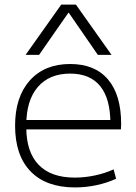

<svg xmlns="http://www.w3.org/2000/svg" viewBox="-20 -810 594 840"><path d="M308 10Q182 10 114 -60Q46 -130 46 -260Q46 -386 110.5 -458Q175 -530 287 -530Q395 -530 452.5 -462.5Q510 -395 510 -268Q510 -261 509.5 -255Q509 -249 509 -244H73V-285H475L463 -270Q463 -378 418.5 -433Q374 -488 287 -488Q196 -488 145.5 -429.5Q95 -371 95 -263V-253Q95 -145 149 -89Q203 -33 307 -33Q351 -33 395.5 -42.5Q440 -52 477 -69L488 -28Q449 -10 402.5 0Q356 10 308 10ZM92 -570 248 -790H312L468 -570H408L281 -754H279L151 -570Z"/></svg>

Font: M PLUS 1 Light
Style: Regular
Weight: 300
Designer: Coji Morishita
Foundry: UNDERFOREST DESIGN
Version: Version 1.001